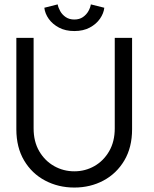

<svg xmlns="http://www.w3.org/2000/svg" viewBox="-20 -830 690 862"><path d="M495.2 -660H573V-249.6Q573 -168.1 538.1 -109.4Q503.2 -50.7 444.5 -19.4Q385.7 12 313.7 12Q241.7 12 182.5 -19.4Q123.2 -50.7 88.3 -109.4Q53.4 -168.1 53.4 -249.6V-660H130.9V-253.7Q130.9 -194.4 156.1 -151.1Q181.4 -107.9 223 -84.4Q264.6 -60.9 313.7 -60.9Q362.6 -60.9 403.9 -84.4Q445.1 -107.9 470.1 -151.1Q495.2 -194.4 495.2 -253.7ZM448.3 -795.2Q445.6 -770.3 429 -746.1Q412.4 -722 383.2 -706.3Q354 -690.6 313.7 -690.6Q273.9 -690.6 244.9 -706Q215.9 -721.4 198.9 -745.2Q182 -769.1 179 -795.2L238.9 -810.3Q241.5 -795.9 250.3 -780.1Q259.1 -764.2 275 -753.3Q290.9 -742.4 313.7 -742.4Q336.6 -742.4 352.3 -753.3Q368 -764.2 376.9 -780.1Q385.7 -795.9 387.9 -810.3Z"/></svg>

Font: League Spartan Extralight
Style: Regular
Weight: 200
Foundry: The League of Moveable Type
Version: Version 2.300; ttfautohint (v1.8.3)